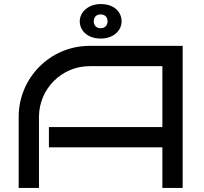

<svg xmlns="http://www.w3.org/2000/svg" viewBox="-20 -926 1004 946"><path d="M880 -700H421C228 -700 72 -543 72 -350V0H172V-350C172 -488 284 -600 421 -600H780V-300H221V-200H780V0H880ZM373 -821C373 -775 412 -736 476 -736C539 -736 579 -775 579 -821C579 -867 543 -906 476 -906C416 -906 373 -867 373 -821ZM442 -821C442 -840 453 -855 476 -855C498 -855 510 -840 510 -821C510 -802 498 -787 476 -787C453 -787 442 -802 442 -821Z"/></svg>

Font: Bruno Ace SC
Style: Regular
Weight: 400
Designer: Astigmatic (AOETI)
Foundry: Astigmatic (AOETI)
Version: Version 1.000